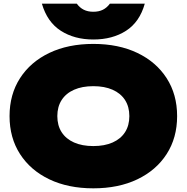

<svg xmlns="http://www.w3.org/2000/svg" viewBox="-20 -1007 1016 1045"><path d="M488 18Q351 18 248.5 -31Q146 -80 89 -168.5Q32 -257 32 -375Q32 -493 89 -581.5Q146 -670 248.5 -719Q351 -768 488 -768Q625 -768 727.5 -719Q830 -670 887 -581.5Q944 -493 944 -375Q944 -257 887 -168.5Q830 -80 727.5 -31Q625 18 488 18ZM488 -212Q549 -212 593 -231.5Q637 -251 660.5 -287.5Q684 -324 684 -375Q684 -426 660.5 -462.5Q637 -499 593 -518.5Q549 -538 488 -538Q427 -538 383 -518.5Q339 -499 315.5 -462.5Q292 -426 292 -375Q292 -324 315.5 -287.5Q339 -251 383 -231.5Q427 -212 488 -212ZM208 -987H398Q414 -965 436 -954Q458 -943 488 -943Q518 -943 540 -954Q562 -965 578 -987H768Q740 -887 666 -839.5Q592 -792 488 -792Q385 -792 311 -839.5Q237 -887 208 -987Z"/></svg>

Font: Unbounded Black
Style: Regular
Weight: 900
Designer: Luke Prowse, Jean-Baptiste Morizot, Fátima Lázaro, Florian Runge
Foundry: NaN
Version: Version 1.701;gftools[0.9.28.dev5+ged2979d]